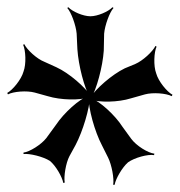

<svg xmlns="http://www.w3.org/2000/svg" viewBox="-35 -756 497 531"><path d="M120 -411 93 -374C79 -356 47 -336 30 -334V-330C47 -332 84 -323 103 -311C119 -298 137 -267 140 -250L144 -251C141 -268 147 -305 157 -324L174 -355C194 -393 213 -456 214 -490H210C209 -456 227 -392 247 -354L264 -320C274 -300 281 -262 278 -245H282C285 -262 303 -293 319 -307C337 -320 374 -330 391 -327L392 -331C374 -333 342 -353 328 -372L304 -405C283 -438 241 -476 216 -485L214 -481C240 -472 292 -473 327 -484L366 -495C388 -501 425 -498 440 -490L442 -494C427 -502 403 -531 397 -553C389 -574 391 -612 398 -627L395 -629C387 -613 360 -588 339 -579L310 -567C275 -550 230 -511 213 -484L216 -482C232 -509 249 -571 252 -616L253 -663C255 -686 268 -722 279 -734L276 -736C265 -724 235 -711 215 -711C195 -711 165 -724 154 -736L151 -734C162 -722 175 -686 177 -663L179 -620C182 -575 198 -513 214 -486L218 -488C201 -515 156 -554 121 -570L88 -585C67 -593 40 -618 32 -634L29 -632C36 -617 38 -579 30 -558C24 -536 0 -507 -15 -499L-13 -495C2 -503 39 -506 61 -500L97 -490C133 -479 186 -478 211 -487L210 -491C184 -482 142 -444 120 -411Z"/></svg>

Font: Asimov
Style: EdgeNar
Weight: 500
Designer: Google
Version: Version 2.000980: 2014